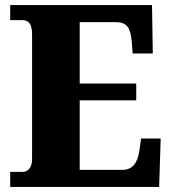

<svg xmlns="http://www.w3.org/2000/svg" viewBox="-20 -734 674 754"><path d="M20 0H605L611 -190H534L527 -140C520 -96 502 -67 461 -67H293V-340H515V-406H293V-647H434C478 -647 492 -626 497 -574L501 -524H580L577 -714H20V-655H66C86 -655 106 -648 106 -599V-110C106 -79 93 -59 68 -59H20Z"/></svg>

Font: Noto Serif Sinhala SemiCondensed Black
Style: Regular
Weight: 900
Width: 4
Designer: Jelle Bosma - Monotype Design Team
Foundry: Monotype Imaging Inc.
Version: Version 2.007